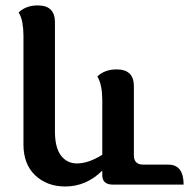

<svg xmlns="http://www.w3.org/2000/svg" viewBox="-20 -676 707 703"><path d="M65.9 -545.4Q65.9 -570.3 62 -592.3Q58.1 -614.3 48.3 -630.4Q75.2 -656.2 118.2 -656.2Q181.2 -656.2 181.2 -594.7V-194.8Q181.2 -135.7 203.1 -106.7Q225.1 -77.6 261.7 -77.6Q304.2 -77.6 354.5 -109.4V-311Q354.5 -335.9 350.3 -357.9Q346.2 -379.9 336.4 -396Q363.3 -421.9 407.2 -421.9Q470.2 -421.9 470.2 -360.4V-107.4Q470.2 -73.2 504.4 -73.2H596.2Q652.3 -73.2 652.3 0H394Q354.5 0 354.5 -34.7V-51.3Q295.9 6.8 218.8 6.8Q152.3 6.8 109.1 -33.9Q65.9 -74.7 65.9 -147Z"/></svg>

Font: ALMAS
Style: Bold
Weight: 700
Designer: ALMAS Font/ by Husham Jawad Kadhim, derived from the Bainsely font by/ Paul James MIller
Foundry: High-Logic / Made with FontCreator
Version: Version 1.411;September 19, 2021;FontCreator 14.0.0.2814 32-